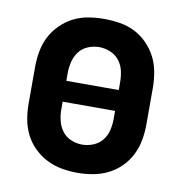

<svg xmlns="http://www.w3.org/2000/svg" viewBox="-67 -600 634 671"><g transform="rotate(10 250.0 -265.0)"><path d="M250 8Q278 8 306 3Q334 -2 359 -14.5Q384 -27 404 -47Q424 -67 436.5 -92Q449 -117 454 -144.5Q459 -172 459 -200V-330Q459 -358 454 -386Q449 -414 436.5 -438.5Q424 -463 404 -483.5Q384 -504 359 -516.5Q334 -529 306 -533.5Q278 -538 250 -538Q222 -538 194.5 -533.5Q167 -529 142 -516.5Q117 -504 96.5 -483.5Q76 -463 63.5 -438.5Q51 -414 46 -386Q41 -358 41 -330V-200Q41 -172 46 -144.5Q51 -117 63.5 -92Q76 -67 96.5 -47Q117 -27 142 -14.5Q167 -2 194.5 3Q222 8 250 8ZM250 -92Q230 -92 210.5 -100Q191 -108 179 -124Q167 -140 162 -160Q157 -180 157 -200V-228H343V-200Q343 -180 338.5 -160Q334 -140 321.5 -124Q309 -108 289.5 -100Q270 -92 250 -92ZM157 -302V-330Q157 -350 162 -370Q167 -390 179 -406Q191 -422 210.5 -430Q230 -438 250 -438Q270 -438 289.5 -430Q309 -422 321.5 -406Q334 -390 338.5 -370Q343 -350 343 -330V-302Z"/></g></svg>

Font: Iosevka SS09
Style: Bold
Weight: 700
Monospace: yes
Designer: Belleve Invis
Foundry: Belleve Invis
Version: Version 5.2.1; ttfautohint (v1.8.3)